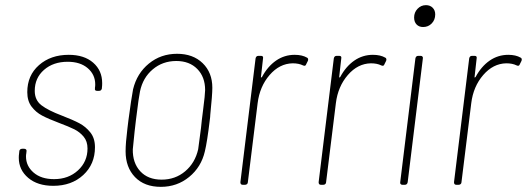

<svg xmlns="http://www.w3.org/2000/svg" viewBox="-20 -718 2047 746"><path d="M53 -105Q53 -115 54 -120L55 -130Q55 -134 58 -137Q61 -140 66 -140H74Q79 -140 81.5 -137Q84 -134 83 -130L82 -121Q81 -117 81 -110Q81 -73 110.5 -47.5Q140 -22 190 -22Q246 -22 283 -56Q320 -90 320 -141Q320 -169 305 -187Q290 -205 269 -215.5Q248 -226 208 -241Q168 -256 143.5 -269Q119 -282 102.5 -304Q86 -326 86 -360Q86 -425 131.5 -465Q177 -505 247 -505Q307 -505 342 -474.5Q377 -444 377 -395Q377 -384 376 -378V-375Q374 -365 365 -365H357Q347 -365 349 -375V-378Q350 -382 350 -390Q350 -428 321 -453Q292 -478 243 -478Q187 -478 151 -446.5Q115 -415 115 -365Q115 -329 141 -309Q167 -289 220 -269Q264 -252 288.5 -239Q313 -226 331 -203.5Q349 -181 349 -146Q349 -80 303.5 -38Q258 4 187 4Q126 4 89.5 -27Q53 -58 53 -105Z M468 -130Q468 -162 475 -218L479 -251Q490 -334 497 -371Q512 -433 558.5 -471Q605 -509 668 -509Q730 -509 767.5 -472.5Q805 -436 805 -377Q805 -350 797 -272Q797 -265 795 -251Q785 -167 776 -130Q762 -69 715 -30.5Q668 8 605 8Q541 8 504.5 -30Q468 -68 468 -130ZM750 -138Q752 -149 761 -221L764 -250L769 -290Q777 -352 777 -368Q777 -419 746.5 -450Q716 -481 665 -481Q612 -481 573.5 -448.5Q535 -416 524 -363Q518 -332 512 -281L508 -250L503 -207Q497 -149 496 -138Q495 -85 525 -52.5Q555 -20 608 -20Q661 -20 699.5 -52.5Q738 -85 750 -138Z M1173 -494Q1176 -493 1177 -489Q1178 -485 1176 -481L1170 -469Q1167 -459 1157 -464Q1141 -472 1117 -472Q1066 -471 1027.5 -426.5Q989 -382 981 -317L943 -10Q943 -6 940 -3Q937 0 932 0H923Q914 0 914 -10L973 -491Q975 -501 984 -501H994Q1004 -501 1002 -491L994 -420Q993 -417 994.5 -417Q996 -417 998 -419Q1020 -460 1052.5 -482.5Q1085 -505 1125 -505Q1154 -505 1173 -494Z M1477 -494Q1480 -493 1481 -489Q1482 -485 1480 -481L1474 -469Q1471 -459 1461 -464Q1445 -472 1421 -472Q1370 -471 1331.5 -426.5Q1293 -382 1285 -317L1247 -10Q1247 -6 1244 -3Q1241 0 1236 0H1227Q1218 0 1218 -10L1277 -491Q1279 -501 1288 -501H1298Q1308 -501 1306 -491L1298 -420Q1297 -417 1298.5 -417Q1300 -417 1302 -419Q1324 -460 1356.5 -482.5Q1389 -505 1429 -505Q1458 -505 1477 -494Z M1589 -650Q1589 -670 1602.5 -684Q1616 -698 1635 -698Q1651 -698 1661 -688Q1671 -678 1671 -662Q1671 -641 1657.5 -627Q1644 -613 1624 -613Q1608 -613 1598.5 -623Q1589 -633 1589 -650ZM1535 -10 1594 -491Q1596 -501 1605 -501H1615Q1619 -501 1621.5 -498Q1624 -495 1623 -491L1564 -10Q1562 0 1553 0H1543Q1539 0 1536.5 -3Q1534 -6 1535 -10Z M2003 -494Q2006 -493 2007 -489Q2008 -485 2006 -481L2000 -469Q1997 -459 1987 -464Q1971 -472 1947 -472Q1896 -471 1857.5 -426.5Q1819 -382 1811 -317L1773 -10Q1773 -6 1770 -3Q1767 0 1762 0H1753Q1744 0 1744 -10L1803 -491Q1805 -501 1814 -501H1824Q1834 -501 1832 -491L1824 -420Q1823 -417 1824.5 -417Q1826 -417 1828 -419Q1850 -460 1882.5 -482.5Q1915 -505 1955 -505Q1984 -505 2003 -494Z"/></svg>

Font: Barlow Semi Condensed Thin
Style: Italic
Weight: 250
Width: 4
Italic angle: -7°
Designer: Jeremy Tribby
Foundry: Tribby Type
Version: Version 1.408